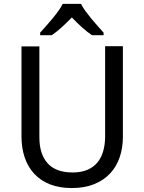

<svg xmlns="http://www.w3.org/2000/svg" viewBox="-20 -951 738 981"><path d="M607.9 -714.8V-252Q607.9 -196.3 591.8 -148.4Q575.7 -100.6 543.2 -65.4Q510.7 -30.3 461.7 -10.3Q412.6 9.8 346.2 9.8Q283.7 9.8 235.8 -9Q188 -27.8 155.5 -62.5Q123 -97.2 106.4 -145.8Q89.8 -194.3 89.8 -253.9V-713.9H181.2V-249Q181.2 -163.6 223.4 -116.7Q265.6 -69.8 351.1 -69.8Q394.5 -69.8 425.8 -83Q457 -96.2 477.1 -120.1Q497.1 -144 506.8 -177.2Q516.6 -210.4 517.1 -250V-714.8ZM509.3 -771H450.2Q425.3 -787.6 398.9 -811.3Q372.6 -835 347.2 -861.8Q320.8 -835 294.9 -811.3Q269 -787.6 244.1 -771H185.1V-784.2Q197.8 -798.3 214.4 -816.9Q231 -835.4 247.3 -855.2Q263.7 -875 278.1 -894.8Q292.5 -914.6 300.3 -931.2H394Q401.9 -914.6 416.3 -894.8Q430.7 -875 447 -855.2Q463.4 -835.4 480.2 -816.9Q497.1 -798.3 509.3 -784.2Z"/></svg>

Font: Genotype
Style: Regular
Weight: 400
Foundry: Ascender Corporation
Version: Version 1.00